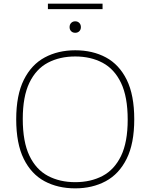

<svg xmlns="http://www.w3.org/2000/svg" viewBox="-20 -1025 826 1054"><path d="M393 9Q297.5 9 224.5 -30.2Q151.5 -69.5 110.2 -153.2Q69 -237 69 -370Q69 -503 110.8 -586.8Q152.5 -670.5 225.8 -709.8Q299 -749 393 -749Q488.5 -749 561.5 -709.8Q634.5 -670.5 675.8 -586.8Q717 -503 717 -370Q717 -237 675.2 -153.2Q633.5 -69.5 560.2 -30.2Q487 9 393 9ZM393 -25Q478 -25 543 -59.2Q608 -93.5 644.5 -169Q681 -244.5 681 -368Q681 -493.5 644.5 -569.8Q608 -646 543 -680.5Q478 -715 393 -715Q308 -715 243 -680.8Q178 -646.5 141.5 -571Q105 -495.5 105 -372Q105 -246.5 141.5 -170.2Q178 -94 243 -59.5Q308 -25 393 -25ZM393 -845Q379.5 -845 370.8 -853.5Q362 -862 362 -876Q362 -890.5 370.8 -899.2Q379.5 -908 393 -908Q406.5 -908 415.2 -899.2Q424 -890.5 424 -876Q424 -862 415.2 -853.5Q406.5 -845 393 -845ZM243 -975V-1005H543V-975Z"/></svg>

Font: Encode Sans Exp Th
Style: Regular
Weight: 100
Width: 7
Designer: Multiple Designers
Foundry: Impallari Type
Version: Version 3.002; ttfautohint (v1.8.3) -l 8 -r 50 -G 200 -x 14 